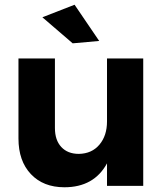

<svg xmlns="http://www.w3.org/2000/svg" viewBox="-20 -785 700 811"><path d="M295 -765 399 -612 287 -602 159 -712ZM585 -538V0H432V-95Q377 6 252 6Q163 6 110.5 -49.5Q58 -105 58 -200V-538H212V-244Q212 -193 239 -164Q266 -135 313 -135Q368 -136 400 -174Q432 -212 432 -272V-538Z"/></svg>

Font: TypoPRO Montserrat Alternates
Style: Regular
Weight: 600
Designer: Julieta Ulanovsky
Foundry: Julieta Ulanovsky
Version: Version 6.001